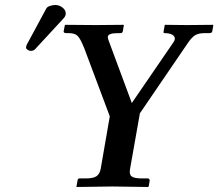

<svg xmlns="http://www.w3.org/2000/svg" viewBox="-20 -745 871 766"><path d="M381.8 -71.8 418 -280.8 315.9 -553.2Q299.8 -593.3 288.3 -603Q276.9 -612.8 254.9 -612.8H244.1Q239.3 -612.8 236.3 -614.7Q233.4 -616.7 233.9 -620.1L238.8 -645L241.2 -646Q349.6 -645 362.8 -645L472.2 -646L474.1 -645L470.2 -621.1Q468.3 -612.8 461.9 -612.8Q441.9 -612.8 431.9 -611.8Q421.9 -610.8 415.8 -606.9Q409.7 -603 410.2 -595.9Q410.6 -588.9 416 -576.2L505.9 -334L671.9 -576.2Q682.6 -591.3 672.9 -602.1Q663.1 -612.8 637.2 -612.8Q630.4 -612.8 632.8 -620.1L637.2 -645L639.2 -646Q714.8 -645 726.1 -645L829.1 -646L831.1 -645L827.1 -621.1Q825.7 -612.8 815.9 -612.8H795.9Q773.4 -612.8 759.8 -605.2Q746.1 -597.7 730 -574.2L538.1 -293L499 -71.8Q494.6 -49.3 505.1 -41.3Q515.6 -33.2 544.9 -33.2H569.8Q573.2 -33.2 575.4 -30.5Q577.6 -27.8 577.1 -23.9L573.2 -1L569.8 1Q466.3 -1 429.2 -1L285.2 1V-1L289.1 -23.9Q290.5 -33.2 296.9 -33.2H323.2Q352.1 -33.2 365 -42Q377.9 -50.8 381.8 -71.8ZM201.2 -725.1Q215.8 -725.1 229 -715.1Q242.2 -705.1 242.2 -691.9V-688Q240.2 -678.2 232.9 -670.9L120.1 -548.8Q114.3 -542 102.1 -542Q96.7 -542 90.3 -546.1Q84 -550.3 84 -555.2Q84 -561 86.9 -566.9L164.1 -710Q168 -717.8 179.2 -721.4Q190.4 -725.1 201.2 -725.1Z"/></svg>

Font: Linux Libertine G
Style: Semibold Italic
Weight: 600
Italic angle: -11.5°
Designer: Philipp H. Poll
Foundry: Philipp H. Poll
Version: Version 5.1.1